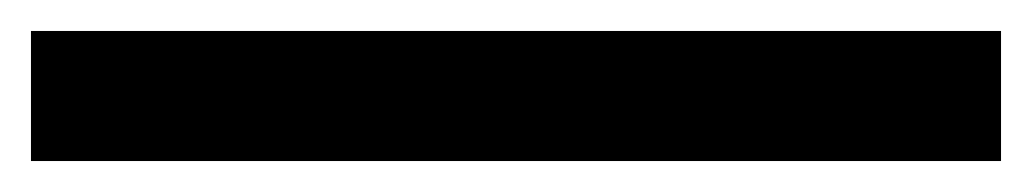

<svg xmlns="http://www.w3.org/2000/svg" viewBox="-20 63 666 124"><path d="M0 83H626.5V167H0Z"/></svg>

Font: Lesson One Medium
Style: Regular
Weight: 500
Designer: But Ko, Victor Gaultney, Annie Olsen, Julie Remington, Don Collingsworth, Eric Hays, Becca Hirsbrunner
Version: Version 1.100